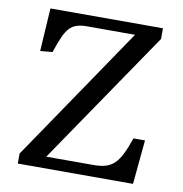

<svg xmlns="http://www.w3.org/2000/svg" viewBox="-79 -778 812 852"><g transform="rotate(10 327.0 -351.5)"><path d="M57 0V-45L470 -653H253Q227 -653 208 -647Q189 -641 175 -626Q161 -611 149 -584Q137 -557 123 -514L68 -509L80 -703H587V-655L176 -52H390Q421 -52 443 -58.5Q465 -65 482 -81Q499 -97 513.5 -126Q528 -155 543 -199H595L576 0Z"/></g></svg>

Font: Literata 18pt
Style: Regular
Weight: 400
Designer: Latin by Veronika Burian and Jose Scaglione. Greek by Irene Vlachou. Cyrillic by Vera Evstafieva.
Foundry: TypeTogether
Version: Version 3.103;gftools[0.9.29]